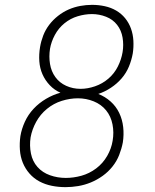

<svg xmlns="http://www.w3.org/2000/svg" viewBox="-20 -763 640 791"><path d="M250 8Q221 8 193.5 2.5Q166 -3 142.5 -15.5Q119 -28 101.5 -48Q84 -68 74 -92.5Q64 -117 62 -145.5Q60 -174 64 -202Q69 -232 82.5 -261.5Q96 -291 118.5 -315Q141 -339 170 -356Q199 -373 229 -381Q204 -392 185 -412Q166 -432 155 -457Q144 -482 142 -510.5Q140 -539 145 -569Q149 -593 158 -616.5Q167 -640 182.5 -660.5Q198 -681 219 -697.5Q240 -714 263 -724Q286 -734 310.5 -738.5Q335 -743 359 -743H360Q386 -743 411.5 -737.5Q437 -732 458.5 -719.5Q480 -707 495.5 -688Q511 -669 519.5 -645.5Q528 -622 529.5 -595.5Q531 -569 527 -543Q522 -515 511 -488.5Q500 -462 481 -440Q462 -418 437 -401.5Q412 -385 385 -376Q413 -365 435.5 -345Q458 -325 471 -298Q484 -271 487.5 -239.5Q491 -208 486 -176Q481 -150 471 -124.5Q461 -99 443.5 -77Q426 -55 403 -38.5Q380 -22 354.5 -11.5Q329 -1 302.5 3.5Q276 8 250 8ZM312 -397Q341 -397 371.5 -407.5Q402 -418 426.5 -439Q451 -460 465.5 -489Q480 -518 485 -548Q490 -578 485 -608Q480 -638 462.5 -660.5Q445 -683 417 -694Q389 -705 359 -705Q330 -705 300 -696Q270 -687 245.5 -667Q221 -647 206 -619Q191 -591 186 -562Q181 -530 186 -499.5Q191 -469 208 -445.5Q225 -422 252.5 -409.5Q280 -397 312 -397ZM251 -30Q283 -30 315.5 -39Q348 -48 376 -69Q404 -90 421.5 -120.5Q439 -151 444 -183Q450 -217 443.5 -250.5Q437 -284 417 -308.5Q397 -333 366 -345.5Q335 -358 301 -358Q268 -358 234.5 -347.5Q201 -337 173.5 -314.5Q146 -292 129 -261Q112 -230 106 -197Q101 -163 107.5 -130.5Q114 -98 134.5 -75Q155 -52 186 -41Q217 -30 251 -30Z"/></svg>

Font: Iosevka SS04 XLt Ex
Style: Italic
Weight: 200
Width: 7
Italic angle: -9°
Monospace: yes
Designer: Belleve Invis
Foundry: Belleve Invis
Version: Version 19.0.0; ttfautohint (v1.8.4)